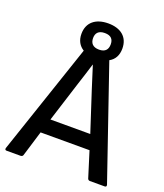

<svg xmlns="http://www.w3.org/2000/svg" viewBox="-145 -895 849 992"><g transform="rotate(20 279.0 -399.0)"><path d="M557 -12 348 -621C376 -636 391 -663 391 -700C391 -764 347 -798 279 -798C210 -798 166 -763 166 -700C166 -664 181 -638 207 -622L1 -12C-1 -4 2 0 9 0H86C92 0 97 -3 99 -8L142 -149H411L455 -8C457 -3 462 0 467 0H548C556 0 559 -4 557 -12ZM230 -700C230 -727 244 -745 279 -745C314 -745 327 -727 327 -700C327 -673 314 -654 279 -654C244 -654 230 -673 230 -700ZM167 -229 237 -450C250 -490 263 -530 275 -570H276C289 -530 302 -488 315 -447L386 -229Z"/></g></svg>

Font: Sofia Sans Cond SemiBold
Style: Regular
Weight: 600
Width: 3
Designer: Botio Nikoltchev, Ani Petrova
Foundry: lettersoup
Version: Version 4.100